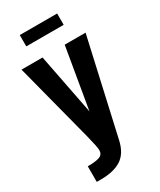

<svg xmlns="http://www.w3.org/2000/svg" viewBox="-225 -818 871 1047"><g transform="rotate(-30 210.5 -294.5)"><path d="M92.8 -674.8V-746.1H328.1V-674.8ZM56.2 157.2V59.1Q109.9 59.1 132.3 49.6Q154.8 40 154.8 13.2Q154.8 -6.8 133.8 -88.9L6.8 -578.1H139.2L213.9 -195.8L278.8 -578.1H410.2L274.9 22.9Q258.3 96.2 210.9 126.7Q163.6 157.2 82 157.2Z"/></g></svg>

Font: Oswald Medium
Style: Regular
Weight: 500
Designer: Vernon Adams
Foundry: Vernon Adams
Version: Version 4.103